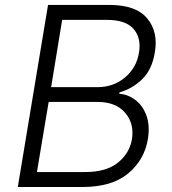

<svg xmlns="http://www.w3.org/2000/svg" viewBox="-20 -747 687 767"><path d="M51.1 0 171.9 -727.3H417.3Q523.8 -727.3 568.4 -673.1Q612.9 -619 598.4 -536.9Q587.4 -468.8 547.6 -430.2Q507.8 -391.7 457.4 -378.2L456.3 -372.5Q491.1 -370 520.6 -347.8Q550.1 -325.6 564.8 -285.9Q579.5 -246.1 570.7 -190.7Q556.8 -108.3 492 -54.2Q427.2 0 310 0ZM127.5 -59.7H320Q404.1 -59.7 450.6 -96.9Q497.2 -134.2 507.1 -190.7Q517 -253.2 479.9 -296.5Q442.8 -339.8 369.7 -339.8H174.4ZM184.3 -398.8H369.3Q433.6 -398.8 479.8 -437.9Q525.9 -476.9 535.2 -536.9Q545.1 -594.8 513.7 -631.2Q482.2 -667.6 407.3 -667.6H228.3Z"/></svg>

Font: Inter Light  BETA
Style: Italic
Weight: 300
Italic angle: 9.39999°
Designer: Rasmus Andersson
Foundry: rsms
Version: Version 3.011;git-f93a4a705